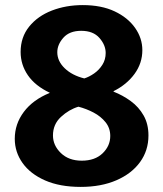

<svg xmlns="http://www.w3.org/2000/svg" viewBox="-20 -723 641 754"><path d="M297 11Q215 11 157 -14.5Q99 -40 68.5 -83Q38 -126 38 -178Q38 -236 73.5 -283.5Q109 -331 175 -358V-359Q118 -386 89.5 -427.5Q61 -469 61 -519Q61 -577 94.5 -618.5Q128 -660 183.5 -681.5Q239 -703 305 -703Q378 -703 430 -678.5Q482 -654 510.5 -613.5Q539 -573 539 -526Q539 -475 508.5 -433Q478 -391 426 -365V-363Q462 -349 493.5 -326Q525 -303 544 -269.5Q563 -236 563 -191Q563 -132 530 -86.5Q497 -41 437 -15Q377 11 297 11ZM205 -518Q205 -483 234 -455Q263 -427 311 -415Q330 -421 349.5 -434.5Q369 -448 382 -468.5Q395 -489 395 -515Q395 -546 370.5 -574Q346 -602 299 -602Q253 -602 229 -575Q205 -548 205 -518ZM188 -191Q188 -152 219 -122Q250 -92 301 -92Q353 -92 383 -121Q413 -150 413 -189Q413 -220 394.5 -243Q376 -266 347.5 -281Q319 -296 288 -304Q251 -293 219.5 -264Q188 -235 188 -191Z"/></svg>

Font: Murecho SemiBold
Style: Regular
Weight: 600
Designer: Neil Summerour
Foundry: Positype
Version: Version 1.010; ttfautohint (v1.8.3)